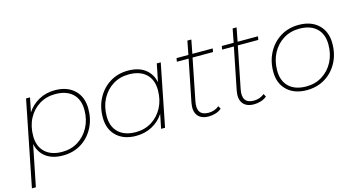

<svg xmlns="http://www.w3.org/2000/svg" viewBox="-85 -994 2882 1549"><g transform="rotate(-15 1355.5 -219.5)"><path d="M332 3Q245 3 191 -37Q137 -77 122 -149L53 194H20L162 -519H195L171 -400Q208 -457 268 -490Q328 -523 403 -523Q505 -523 565.5 -465.5Q626 -408 626 -309Q626 -220 588 -149Q550 -78 484 -37.5Q418 3 332 3ZM334 -27Q409 -27 467 -63.5Q525 -100 559 -163.5Q593 -227 593 -308Q593 -396 541.5 -444Q490 -492 397 -492Q323 -492 264.5 -456Q206 -420 172.5 -356.5Q139 -293 139 -211Q139 -124 190.5 -75.5Q242 -27 334 -27Z M943 3Q841 3 780.5 -54Q720 -111 720 -210Q720 -299 758 -370Q796 -441 862 -482Q928 -523 1014 -523Q1101 -523 1155 -482.5Q1209 -442 1224 -370L1254 -519H1287L1184 0H1151L1175 -119Q1138 -62 1078 -29.5Q1018 3 943 3ZM949 -27Q1023 -27 1081.5 -63.5Q1140 -100 1173.5 -163.5Q1207 -227 1207 -308Q1207 -396 1155.5 -444Q1104 -492 1012 -492Q937 -492 878.5 -455.5Q820 -419 786.5 -355.5Q753 -292 753 -211Q753 -124 804.5 -75.5Q856 -27 949 -27Z M1550 3Q1486 3 1457.5 -34.5Q1429 -72 1442 -140L1512 -490H1414L1419 -519H1518L1540 -633H1573L1551 -519H1721L1716 -490H1545L1476 -144Q1452 -26 1556 -26Q1606 -26 1644 -57L1657 -33Q1635 -14 1606 -5.5Q1577 3 1550 3Z M1928 3Q1864 3 1835.5 -34.5Q1807 -72 1820 -140L1890 -490H1792L1797 -519H1896L1918 -633H1951L1929 -519H2099L2094 -490H1923L1854 -144Q1830 -26 1934 -26Q1984 -26 2022 -57L2035 -33Q2013 -14 1984 -5.5Q1955 3 1928 3Z M2369 3Q2266 3 2205 -54.5Q2144 -112 2144 -210Q2144 -299 2182 -370Q2220 -441 2286.5 -482Q2353 -523 2439 -523Q2543 -523 2603.5 -465Q2664 -407 2664 -309Q2664 -219 2626 -148.5Q2588 -78 2521.5 -37.5Q2455 3 2369 3ZM2373 -27Q2447 -27 2505.5 -63.5Q2564 -100 2597.5 -163.5Q2631 -227 2631 -308Q2631 -396 2579.5 -444Q2528 -492 2436 -492Q2361 -492 2302.5 -455.5Q2244 -419 2210.5 -355.5Q2177 -292 2177 -211Q2177 -124 2228.5 -75.5Q2280 -27 2373 -27Z"/></g></svg>

Font: Montserrat ExtraLight
Style: Italic
Weight: 200
Italic angle: -11.3°
Designer: Julieta Ulanovsky
Foundry: Julieta Ulanovsky
Version: Version 9.000; ttfautohint (v1.8.4.7-5d5b)